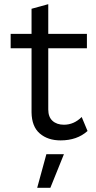

<svg xmlns="http://www.w3.org/2000/svg" viewBox="-20 -662 459 919"><path d="M31 0ZM399 -35Q349 10 270 10Q209 10 170.5 -23Q132 -56 131 -124V-431H31V-500H131V-620L211 -642V-500H396V-431H211V-138Q211 -102 231.5 -83.5Q252 -65 286 -65Q334 -65 371 -102ZM221 237H158L202 76H286Z"/></svg>

Font: Work Sans
Style: Regular
Weight: 400
Designer: Wei Huang
Foundry: Wei Huang
Version: Version 1.500; ttfautohint (v1.6)